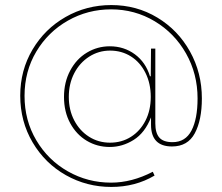

<svg xmlns="http://www.w3.org/2000/svg" viewBox="-20 -640 877 759"><path d="M60 -262Q60 -362 108.5 -444Q157 -526 239.5 -573Q322 -620 420 -620Q520 -620 602 -570.5Q684 -521 731 -436.5Q778 -352 778 -251Q778 -165 750 -113Q722 -61 660 -61Q577 -61 577 -147V-176Q553 -115 508.5 -87Q464 -59 414 -59Q364 -59 323 -83.5Q282 -108 257.5 -153Q233 -198 233 -257Q233 -315 257.5 -361Q282 -407 323.5 -432Q365 -457 414 -457Q470 -457 513 -425.5Q556 -394 573 -338L576 -339L577 -448H594V-152Q594 -114 610 -96Q626 -78 662 -78Q713 -78 737 -124Q761 -170 761 -251Q761 -348 715.5 -428.5Q670 -509 591.5 -556Q513 -603 419 -603Q327 -603 248.5 -558.5Q170 -514 123.5 -436Q77 -358 77 -261Q77 -164 123.5 -85.5Q170 -7 248.5 37.5Q327 82 419 82Q501 82 584 39L591 54Q515 99 420 99Q323 99 240.5 52.5Q158 6 109 -77Q60 -160 60 -262ZM576 -257Q576 -310 555 -352Q534 -394 497.5 -417Q461 -440 415 -440Q370 -440 332.5 -416Q295 -392 273.5 -350.5Q252 -309 252 -257Q252 -205 273.5 -164Q295 -123 332 -99.5Q369 -76 415 -76Q461 -76 497.5 -99Q534 -122 555 -163Q576 -204 576 -257Z"/></svg>

Font: Hanken Grotesk Thin
Style: Regular
Weight: 100
Designer: Alfredo Marco Pradil
Foundry: Hanken Design Co.
Version: Version 3.014